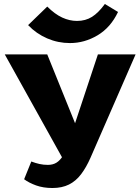

<svg xmlns="http://www.w3.org/2000/svg" viewBox="-20 -931 700 963"><path d="M243 12Q197 12 161 -1Q125 -14 101 -32L137 -121Q158 -113 178 -108.5Q198 -104 220 -104Q245 -104 263 -115Q281 -126 296 -150Q311 -174 323 -212L471 -658H660L434 -140Q413 -92 387 -57.5Q361 -23 326 -5.5Q291 12 243 12ZM310 -108 4 -658H217L407 -188ZM331 -715Q271 -715 216.5 -738.5Q162 -762 121 -805L217 -898Q255 -860 292 -843Q329 -826 366 -826Q409 -826 441.5 -846.5Q474 -867 506 -911L572 -871Q535 -793 469.5 -754Q404 -715 331 -715Z"/></svg>

Font: Ysabeau SC Black
Style: Regular
Weight: 900
Designer: Christian Thalmann (Catharsis Fonts)
Version: Version 2.001;gftools[0.9.30]; featfreeze: smcp